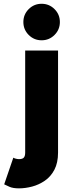

<svg xmlns="http://www.w3.org/2000/svg" viewBox="-20 -778 365 1027"><path d="M105 -660.2Q105 -700.7 133.5 -729.2Q162.1 -757.8 202.6 -757.8Q243.2 -757.8 271.7 -729.2Q300.3 -700.7 300.3 -660.2Q300.3 -619.6 271.7 -591.1Q243.2 -562.5 202.6 -562.5Q162.1 -562.5 133.5 -591.1Q105 -619.6 105 -660.2ZM51.3 65.4Q56.2 68.8 65.4 71Q74.7 73.2 81.5 73.2Q100.6 73.2 107.7 64.7Q114.7 56.2 114.7 38.1V-507.8H290.5V38.1Q290.5 92.8 271 129.9Q251.5 167 219.7 188.7Q188 210.4 151.6 220Q115.2 229.5 81.5 229.5Q49.3 229.5 30.8 221.2Q12.2 212.9 2.4 208Z"/></svg>

Font: Giphurs Black
Style: Regular
Weight: 900
Version: Version 0.920; ttfautohint (v1.8.4.7-5d5b)